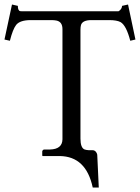

<svg xmlns="http://www.w3.org/2000/svg" viewBox="-34 -688 619 849"><path d="M321.8 -75.2Q321.8 -35.2 339.4 -27.3Q347.7 -24.4 357.9 -23.9H375Q387.7 -23.9 394 -10.3Q395.5 -6.8 396 -3.9L402.8 141.1H376Q346.7 3.4 230 2H154.8L152.8 0V-19Q154.8 -25.9 161.1 -26.9H187Q241.2 -28.3 242.2 -71.8V-559.1Q242.2 -591.8 215.3 -597.2Q205.6 -599.1 192.9 -599.1H102.1Q54.7 -599.1 37.6 -578.1Q22.5 -558.6 9.8 -507.8L-14.2 -513.2L19 -668L44.9 -662.1Q44.9 -641.1 55.2 -638.7Q58.6 -638.2 62 -638.2H490.2Q504.9 -647 505.9 -662.1L532.2 -668L564.9 -513.2L542 -507.8Q524.4 -575.7 499 -590.3Q482.4 -599.1 449.2 -599.1H370.1Q331.1 -599.1 324.2 -577.6Q321.8 -568.8 321.8 -557.1Z"/></svg>

Font: Linux Libertine Display O
Style: Regular
Weight: 400
Designer: Philipp H. Poll
Foundry: Philipp H. Poll
Version: Version 5.0.9